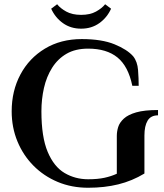

<svg xmlns="http://www.w3.org/2000/svg" viewBox="-20 -864 774 904"><path d="M395 20Q317 20 251.5 -7.5Q186 -35 137.5 -84Q89 -133 62 -198.5Q35 -264 35 -340Q35 -436 76 -513Q117 -590 191.5 -635Q266 -680 365 -680Q459 -680 519 -655.5Q579 -631 607 -599Q627 -574 630 -534Q633 -494 633 -460H603Q584 -552 533 -593.5Q482 -635 395 -635Q335 -635 293.5 -611Q252 -587 225.5 -545Q199 -503 187 -450Q175 -397 175 -340Q175 -219 204.5 -149Q234 -79 284 -49.5Q334 -20 395 -20Q440 -20 472 -27Q504 -34 530 -46V-224Q530 -245 536.5 -266Q543 -287 563 -305.5Q583 -324 621.5 -335Q660 -346 724 -346V-321Q690 -321 675 -296Q660 -271 660 -226V-47Q602 -12 537 4Q472 20 395 20ZM362 -729Q313 -729 276.5 -755Q240 -781 221 -823L249 -844Q264 -825 292 -809.5Q320 -794 362 -794Q404 -794 432 -809.5Q460 -825 475 -844L503 -823Q484 -781 447.5 -755Q411 -729 362 -729Z"/></svg>

Font: El Messiri
Style: Bold
Weight: 700
Designer: Mohamed Gaber
Foundry: Kief Type Foundry
Version: Version 2.020; ttfautohint (v1.8.3)